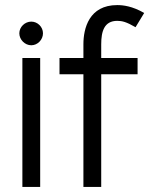

<svg xmlns="http://www.w3.org/2000/svg" viewBox="-20 -735 589 755"><path d="M56 -604C56 -579 78 -557 103 -557C128 -557 149 -579 149 -604C149 -629 128 -650 103 -650C78 -650 56 -629 56 -604ZM68 -507V0H138V-507Z M378 -443H521V-507H378V-561C378 -612 390 -653 441 -653C460 -653 477 -649 513 -628L547 -684C500 -711 464 -715 441 -715C330 -715 308 -623 308 -561V-507H214V-443H308V0H378Z"/></svg>

Font: LilGrotesk
Style: Regular
Weight: 400
Designer: Bastien Sozeau
Foundry: NBR — Bastien Sozeau
Version: Version 2.001